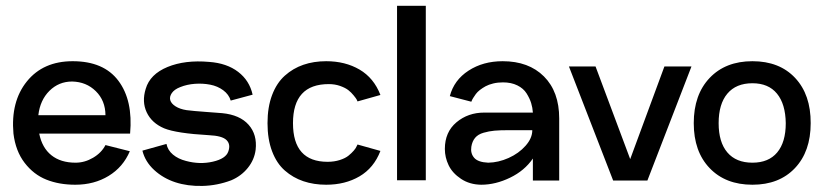

<svg xmlns="http://www.w3.org/2000/svg" viewBox="-20 -616 2811 655"><path d="M113.8 -160.2Q123.5 -111.8 155.3 -86.4Q187 -61 237.8 -61Q269 -61 297.6 -77.9Q326.2 -94.7 339.8 -121.1L422.9 -100.1Q399.9 -45.9 350.6 -15.9Q301.3 14.2 236.8 14.2Q181.6 14.2 138.2 -3.2Q94.7 -20.5 64 -60.5Q33.2 -100.6 25.9 -160.2Q16.1 -269.5 71.8 -338.4Q127.4 -407.2 228 -407.2Q334 -407.2 384 -340.3Q434.1 -273.4 423.8 -160.2ZM226.1 -337.9Q180.7 -337.9 148.7 -306.2Q116.7 -274.4 110.8 -223.1H339.8Q339.4 -272.9 306.9 -304.9Q274.4 -336.9 226.1 -337.9Z M769 -1Q721.2 17.1 670.7 18.3Q620.1 19.5 578.4 5.9Q536.6 -7.8 505.9 -36.1Q475.1 -64.5 465.8 -102.1L547.9 -125Q552.2 -103.5 570.1 -88.6Q587.9 -73.7 614.7 -66.9Q662.1 -54.2 706.3 -64.5Q750.5 -74.7 758.8 -99.1Q767.6 -123.5 752.7 -138.2Q737.8 -152.8 692.9 -154.8Q582 -161.1 540 -178.2Q497.6 -196.3 480.5 -232.7Q463.4 -269 477.1 -313Q491.7 -362.8 551.5 -387.5Q611.3 -412.1 693.8 -404.8Q753.9 -400.4 792.5 -370.8Q831.1 -341.3 841.8 -293L767.1 -272.9Q760.7 -293.9 741.5 -308.1Q722.2 -322.3 697.3 -327.1Q672.4 -332 645 -330.1Q617.7 -328.1 594.7 -318.8Q574.7 -311 566.2 -298.6Q557.6 -286.1 560.8 -274.4Q564 -262.7 578.9 -253.2Q593.8 -243.7 616.7 -240.2Q639.6 -237.3 683.6 -234.1Q727.5 -231 737.8 -230Q798.3 -224.1 828.1 -190.4Q857.9 -156.7 852.1 -105Q847.7 -70.8 825.4 -43.2Q803.2 -15.6 769 -1Z M1092.8 14.2Q1050.3 14.2 1014.9 2.2Q979.5 -9.8 951.7 -34.2Q923.8 -58.6 908.2 -99.9Q892.6 -141.1 892.6 -195.8Q892.6 -250.5 908.2 -291.7Q923.8 -333 951.7 -357.9Q979.5 -382.8 1014.9 -395Q1050.3 -407.2 1092.8 -407.2Q1157.7 -407.2 1206.5 -378.7Q1255.4 -350.1 1277.8 -292L1199.7 -270Q1198.7 -272.5 1196.8 -276.4Q1194.8 -280.3 1186.5 -290.5Q1178.2 -300.8 1168.2 -308.6Q1158.2 -316.4 1140.4 -322.8Q1122.6 -329.1 1101.6 -329.1Q979.5 -329.1 979.5 -195.8Q979.5 -64 1097.7 -64Q1120.1 -64 1139.2 -70.1Q1158.2 -76.2 1168.9 -85Q1179.7 -93.8 1187 -102.3Q1194.3 -110.8 1196.8 -117.2L1199.7 -123L1277.8 -101.1Q1255.4 -43 1206.5 -14.4Q1157.7 14.2 1092.8 14.2Z M1334.5 -1V-596.2H1432.6V-1Z M1694.8 -407.2Q1783.7 -407.2 1835.7 -355.2Q1887.7 -303.2 1887.7 -211.9V0H1797.9V-75.2Q1769.5 -33.7 1720 -9.8Q1670.4 14.2 1621.6 14.2Q1582 13.7 1552.7 -5.9Q1523.4 -25.4 1510.5 -52.2Q1497.6 -79.1 1497.6 -107.9Q1497.6 -165.5 1537.1 -198.7Q1576.7 -231.9 1631.8 -231.9H1797.9Q1796.9 -248.5 1792 -264.4Q1787.1 -280.3 1776.4 -297.4Q1765.6 -314.5 1744.9 -324.7Q1724.1 -335 1695.8 -335Q1678.2 -335 1662.8 -331.3Q1647.5 -327.6 1636.7 -321.8Q1626 -315.9 1617.2 -309.1Q1608.4 -302.2 1603.3 -295.2Q1598.1 -288.1 1594.5 -282.2Q1590.8 -276.4 1589.4 -272.5L1587.9 -269L1514.6 -288.1Q1528.8 -342.8 1578.4 -375Q1627.9 -407.2 1694.8 -407.2ZM1645.5 -61Q1680.2 -61.5 1715.1 -77.1Q1750 -92.8 1772.9 -118.7Q1795.9 -144.5 1795.9 -171.9H1715.8Q1685.5 -171.9 1666.7 -170.2Q1647.9 -168.5 1629.4 -163.1Q1610.8 -157.7 1600.8 -145.8Q1590.8 -133.8 1587.9 -115.2Q1584.5 -92.8 1597.7 -77.6Q1610.8 -62.5 1645.5 -61Z M2246.6 -389.2H2338.9L2188.5 0H2071.8L1920.9 -389.2H2011.7L2129.9 -73.2Z M2546.9 14.2Q2455.1 14.2 2400.9 -42.5Q2346.7 -99.1 2346.7 -195.8Q2346.7 -293 2400.9 -350.1Q2455.1 -407.2 2546.9 -407.2Q2639.2 -407.2 2692.6 -350.1Q2746.1 -293 2745.6 -195.8Q2745.6 -99.1 2691.9 -42.5Q2638.2 14.2 2546.9 14.2ZM2546.9 -61Q2602.1 -61 2631.3 -95.9Q2660.6 -130.9 2660.6 -195.8Q2659.7 -261.2 2630.6 -296.6Q2601.6 -332 2546.9 -332Q2491.2 -332 2461.4 -296.6Q2431.6 -261.2 2431.6 -195.8Q2431.6 -130.9 2461.4 -95.9Q2491.2 -61 2546.9 -61Z"/></svg>

Font: Neutral Grotesk
Style: Regular
Weight: 400
Designer: Nawras Khrais
Foundry: Nawras Khrais
Version: Version 1.000;PS 001.000;hotconv 1.0.88;makeotf.lib2.5.64775